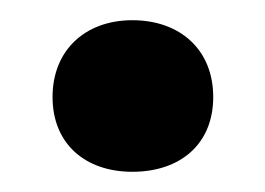

<svg xmlns="http://www.w3.org/2000/svg" viewBox="-20 -165 262 190"><path d="M32 -69C32 -23 64 5 111 5C158 5 191 -22 191 -69C191 -116 158 -145 111 -145C64 -145 32 -115 32 -69Z"/></svg>

Font: Asimov Pro
Style: Bd
Weight: 700
Designer: Google
Version: Version 2.000980; 2014